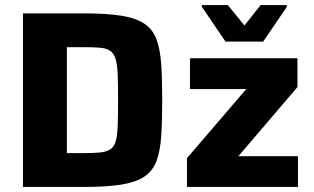

<svg xmlns="http://www.w3.org/2000/svg" viewBox="-20 -741 1245 761"><path d="M71 0V-688H312Q404 -688 462 -678.5Q520 -669 553 -646.5Q586 -624 600.5 -584.5Q615 -545 619 -486Q623 -427 623 -344Q623 -261 619 -202Q615 -143 600.5 -103.5Q586 -64 553 -41.5Q520 -19 462 -9.5Q404 0 312 0ZM245 -134H308Q349 -134 375 -136.5Q401 -139 416.5 -148.5Q432 -158 438.5 -180.5Q445 -203 446.5 -242.5Q448 -282 448 -344Q448 -406 446.5 -445.5Q445 -485 438 -507.5Q431 -530 416 -540Q401 -550 375 -552Q349 -554 308 -554H245ZM721 0V-114L956 -388H733V-510H1159V-396L925 -122H1161V0ZM874 -576 780 -714V-721H883L949 -640L1013 -721H1117V-714L1023 -576Z"/></svg>

Font: Saira Thin
Style: Bold
Weight: 700
Version: Version 1.101